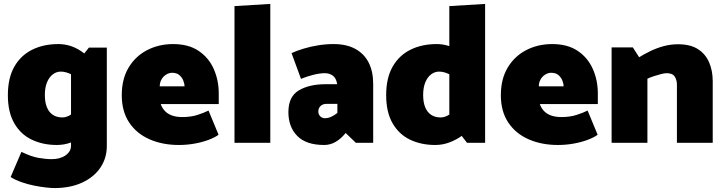

<svg xmlns="http://www.w3.org/2000/svg" viewBox="-20 -726 3689 976"><path d="M523 -484H432L341 -370V15Q341 44 313.5 63.5Q286 83 243 83Q213 83 175.5 76.5Q138 70 89 46L34 174Q58 189 89.5 200Q121 211 153.5 217.5Q186 224 213.5 227Q241 230 256 230Q337 230 397 202.5Q457 175 490 126.5Q523 78 523 16ZM400 -195Q371 -165 346 -147Q321 -129 297 -129Q269 -129 249 -142Q229 -155 218.5 -180.5Q208 -206 208 -243Q208 -281 219 -307.5Q230 -334 248.5 -348Q267 -362 289 -362Q315 -362 343 -347.5Q371 -333 400 -306L451 -413Q423 -445 394.5 -464.5Q366 -484 336.5 -493Q307 -502 277 -502Q201 -502 143 -473Q85 -444 52.5 -386.5Q20 -329 20 -242Q20 -156 52.5 -99.5Q85 -43 141.5 -16Q198 11 269 11Q307 11 341.5 -2Q376 -15 404.5 -35.5Q433 -56 451 -78Z M1092 -197V-250Q1092 -318 1066.5 -375.5Q1041 -433 989.5 -467.5Q938 -502 860 -502Q787 -502 727.5 -471Q668 -440 633.5 -382Q599 -324 599 -242Q599 -160 636.5 -103.5Q674 -47 740 -18Q806 11 889 11Q930 11 969 4Q1008 -3 1040 -15Q1072 -27 1091 -41L1040 -164Q1018 -153 984.5 -142Q951 -131 907 -131Q876 -131 854 -139Q832 -147 818 -162Q804 -177 797 -197ZM792 -287Q792 -306 800.5 -321.5Q809 -337 824 -346.5Q839 -356 855 -356Q878 -356 891.5 -344.5Q905 -333 911.5 -317Q918 -301 918 -287Z M1354 0V-706L1172 -695V0Z M1598 -159Q1598 -176 1609.5 -187Q1621 -198 1639 -198H1695V-152Q1679 -139 1663 -132Q1647 -125 1631 -125Q1622 -125 1614.5 -129.5Q1607 -134 1602.5 -141.5Q1598 -149 1598 -159ZM1510 -325Q1538 -337 1572 -345.5Q1606 -354 1631 -354Q1654 -354 1671 -342Q1688 -330 1693 -303L1694 -298H1636Q1552 -298 1499 -266.5Q1446 -235 1446 -156Q1446 -81 1491 -35Q1536 11 1628 11Q1659 11 1686.5 -5Q1714 -21 1737 -50L1789 0H1877V-300Q1877 -362 1854.5 -407Q1832 -452 1787 -477Q1742 -502 1676 -502Q1636 -502 1596.5 -495.5Q1557 -489 1522.5 -478.5Q1488 -468 1462 -456Z M2264 -117 2354 0H2446V-706L2264 -695ZM2323 -195Q2294 -165 2269 -147Q2244 -129 2220 -129Q2192 -129 2172 -142Q2152 -155 2141.5 -180.5Q2131 -206 2131 -243Q2131 -281 2142 -307.5Q2153 -334 2171.5 -348Q2190 -362 2212 -362Q2238 -362 2266 -347.5Q2294 -333 2323 -306L2374 -413Q2346 -445 2317.5 -464.5Q2289 -484 2259.5 -493Q2230 -502 2200 -502Q2124 -502 2066 -473Q2008 -444 1975.5 -386.5Q1943 -329 1943 -242Q1943 -156 1975.5 -99.5Q2008 -43 2064.5 -16Q2121 11 2192 11Q2230 11 2264.5 -2Q2299 -15 2327.5 -35.5Q2356 -56 2374 -78Z M3019 -197V-250Q3019 -318 2993.5 -375.5Q2968 -433 2916.5 -467.5Q2865 -502 2787 -502Q2714 -502 2654.5 -471Q2595 -440 2560.5 -382Q2526 -324 2526 -242Q2526 -160 2563.5 -103.5Q2601 -47 2667 -18Q2733 11 2816 11Q2857 11 2896 4Q2935 -3 2967 -15Q2999 -27 3018 -41L2967 -164Q2945 -153 2911.5 -142Q2878 -131 2834 -131Q2803 -131 2781 -139Q2759 -147 2745 -162Q2731 -177 2724 -197ZM2719 -287Q2719 -306 2727.5 -321.5Q2736 -337 2751 -346.5Q2766 -356 2782 -356Q2805 -356 2818.5 -344.5Q2832 -333 2838.5 -317Q2845 -301 2845 -287Z M3271 0V-326Q3286 -333 3304.5 -339Q3323 -345 3340.5 -349.5Q3358 -354 3369 -354Q3399 -354 3410 -336.5Q3421 -319 3421 -296V0H3603V-313Q3603 -367 3584.5 -409.5Q3566 -452 3527.5 -476.5Q3489 -501 3427 -501Q3388 -501 3352 -491Q3316 -481 3284.5 -465.5Q3253 -450 3229 -435L3197 -485H3089V0Z"/></svg>

Font: Catamaran Thin Black
Style: Regular
Weight: 900
Version: Version 2.000